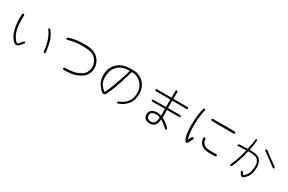

<svg xmlns="http://www.w3.org/2000/svg" viewBox="167 -2246 5666 3774"><g transform="rotate(30 3000.0 -358.5)"><path d="M746 -574Q811 -495 851 -387Q890 -238 899 -128Q895 -109 879 -107Q864 -106 855 -124Q852 -177 841 -234.5Q830 -292 812 -353Q774 -475 713 -550Q706 -574 717 -580Q727 -586 746 -574ZM165 -552Q156 -427 171 -307Q186 -186 234 -104Q284 -19 329 -3L415 -104Q433 -111 446 -104Q458 -95 444 -75Q432 -58 386 -5Q340 46 291 25Q241 4 192 -84Q144 -173 126 -298Q117 -361 115 -425Q113 -489 118 -554Q123 -576 143 -574Q162 -572 165 -552Z M1133 -606Q1217 -633 1304 -645Q1348 -650 1398 -652.5Q1448 -655 1503 -654Q1558 -653 1604.5 -646.5Q1651 -640 1688 -626Q1765 -597 1815 -532Q1867 -467 1879 -384Q1891 -301 1859 -228Q1829 -155 1778 -119Q1753 -102 1727.5 -87.5Q1702 -73 1676 -62Q1649 -50 1622 -41Q1595 -32 1566 -27Q1538 -22 1491 -17.5Q1444 -13 1379 -10Q1349 -17 1348 -35Q1346 -53 1375 -59Q1440 -62 1485.5 -66Q1531 -70 1559 -75Q1615 -86 1658 -106Q1681 -117 1703 -129.5Q1725 -142 1746 -155Q1789 -184 1814 -245Q1841 -306 1831 -376Q1821 -447 1777 -502Q1736 -557 1669 -581Q1636 -593 1593.5 -598.5Q1551 -604 1500 -605Q1449 -606 1402 -604Q1355 -602 1313 -597Q1270 -592 1228 -582.5Q1186 -573 1145 -561Q1115 -555 1112 -573Q1109 -593 1133 -606Z M2633 -687Q2748 -650 2795 -601Q2818 -576 2836 -551.5Q2854 -527 2865 -504Q2876 -481 2884 -451.5Q2892 -422 2896 -387Q2899 -351 2896.5 -315Q2894 -279 2886 -241Q2870 -166 2830 -116Q2811 -91 2790 -70.5Q2769 -50 2748 -34Q2727 -19 2699 -4Q2671 11 2636 25Q2610 32 2603 16Q2595 -2 2621 -13Q2653 -27 2678 -41Q2703 -55 2723 -68Q2743 -82 2761.5 -101.5Q2780 -121 2799 -146Q2835 -195 2849 -273Q2860 -353 2846 -416Q2831 -478 2791 -532Q2750 -584 2689 -616Q2659 -633 2625.5 -639.5Q2592 -646 2555 -644Q2544 -604 2524.5 -542Q2505 -480 2478 -395Q2450 -310 2430.5 -254Q2411 -198 2400 -172Q2390 -146 2379.5 -123Q2369 -100 2359 -80Q2350 -61 2343.5 -46Q2337 -31 2332 -21Q2323 -4 2300 4Q2276 11 2244 -13Q2228 -24 2206 -50Q2184 -76 2155 -115Q2098 -193 2098 -317Q2098 -443 2155 -525Q2211 -608 2287 -646Q2325 -664 2366 -675Q2407 -686 2452 -689Q2498 -693 2543 -692.5Q2588 -692 2633 -687ZM2307 -73Q2341 -150 2372.5 -230.5Q2404 -311 2432 -396Q2461 -481 2480 -543.5Q2499 -606 2509 -646Q2449 -646 2400 -636.5Q2351 -627 2313 -607Q2236 -568 2189 -487Q2166 -447 2156 -392.5Q2146 -338 2148 -270Q2154 -132 2288 -39Z M3480 -345 3199 -343Q3168 -348 3171 -365Q3172 -382 3199 -384L3479 -388L3480 -557H3152Q3129 -562 3130 -578Q3130 -595 3152 -600H3482V-745Q3483 -775 3507 -774Q3528 -772 3527 -745V-599L3849 -598Q3871 -587 3871 -573Q3871 -558 3847 -555L3524 -556L3523 -388L3803 -389Q3828 -380 3825 -364Q3822 -348 3799 -346L3524 -345L3527 -175Q3557 -156 3580 -141.5Q3603 -127 3616 -117Q3630 -107 3641 -98Q3652 -89 3662 -81Q3672 -73 3682.5 -61.5Q3693 -50 3706 -36Q3717 -13 3708 -3Q3698 8 3675 -8Q3602 -79 3520 -130Q3517 -64 3497 -21Q3476 19 3441 38Q3407 57 3350 55Q3295 54 3258 21Q3221 -11 3219 -63Q3216 -117 3243 -150Q3270 -183 3318 -198Q3342 -205 3363.5 -207.5Q3385 -210 3404 -208Q3424 -206 3443.5 -201Q3463 -196 3482 -188ZM3478 -145Q3462 -152 3445.5 -157Q3429 -162 3412 -164Q3376 -169 3338 -160Q3319 -155 3304 -146.5Q3289 -138 3279 -124Q3262 -96 3266 -58Q3271 -17 3315 2Q3362 22 3403 4Q3447 -16 3460 -48Q3473 -81 3478 -145Z M4177 -708Q4163 -662 4154 -602.5Q4145 -543 4140 -472Q4135 -400 4135 -338.5Q4135 -277 4139 -227Q4148 -123 4173 -48Q4216 -145 4244 -138Q4274 -130 4251 -86Q4239 -64 4230 -45Q4221 -26 4214 -11Q4201 19 4173 21Q4146 21 4122 -48Q4109 -83 4102 -126Q4095 -169 4091 -221Q4087 -272 4087.5 -335Q4088 -398 4093 -473Q4098 -547 4108 -609.5Q4118 -672 4134 -721Q4144 -740 4162 -739Q4180 -736 4177 -708ZM4888 -646Q4914 -640 4915 -621Q4916 -603 4888 -597L4401 -600Q4370 -604 4374 -623Q4379 -642 4401 -646ZM4464 -229Q4475 -117 4578 -86Q4654 -70 4800 -79Q4823 -70 4825 -54Q4825 -36 4802 -30Q4653 -21 4567 -41Q4429 -82 4419 -227Q4427 -251 4442 -251Q4458 -251 4464 -229Z M5272 -439Q5260 -438 5216 -436Q5172 -434 5095 -429Q5072 -429 5072 -444Q5071 -459 5091 -470Q5250 -479 5281 -479Q5298 -544 5308.5 -603Q5319 -662 5323 -712Q5326 -730 5341 -730Q5355 -730 5359 -710Q5357 -661 5348.5 -603Q5340 -545 5324 -480Q5506 -483 5561 -424Q5614 -365 5620 -280Q5625 -194 5607 -129Q5591 -64 5558 -20Q5524 24 5492 46Q5460 68 5432 46Q5379 -24 5391 -39Q5402 -54 5425 -43L5462 14Q5495 -6 5522 -41Q5536 -58 5548 -83.5Q5560 -109 5567 -141Q5575 -173 5578.5 -208Q5582 -243 5580 -280Q5575 -355 5528 -400Q5481 -444 5316 -441Q5269 -221 5181 -31Q5160 -15 5151 -19Q5141 -22 5144 -50Q5229 -230 5272 -439ZM5915 -438Q5933 -416 5925 -403Q5916 -393 5898 -399L5603 -617Q5588 -637 5594 -648Q5600 -660 5624 -650Z"/></g></svg>

Font: Yomogi
Style: Regular
Weight: 400
Designer: satsuyako
Foundry: satsuyako
Version: Version 3.100